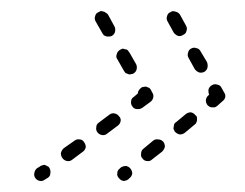

<svg xmlns="http://www.w3.org/2000/svg" viewBox="-20 -438 442 347"><path d="M42 -125Q41 -120 44 -116Q47 -112 52 -111Q57 -110 62 -114L67 -117Q71 -120 71 -125Q72 -130 69 -135Q68 -137 65 -138Q63 -139 61 -140Q58 -140 56 -139Q54 -139 52 -137L47 -134Q43 -131 42 -125ZM192 -125Q191 -120 195 -116Q198 -112 203 -111Q208 -111 212 -114L214 -116Q218 -119 219 -124Q219 -129 216 -133Q213 -137 208 -138Q202 -138 198 -135L196 -133Q192 -130 192 -125ZM235 -160Q234 -155 238 -151Q241 -147 246 -147Q251 -146 255 -150L273 -164Q277 -168 278 -173Q278 -178 275 -182Q271 -186 266 -186Q261 -187 257 -184L239 -169Q235 -166 235 -160ZM90 -161Q90 -156 93 -152Q96 -148 101 -147Q106 -146 110 -149L130 -164Q134 -167 135 -172Q135 -177 132 -181Q129 -186 124 -186Q119 -187 115 -184L95 -170Q91 -166 90 -161ZM154 -208Q153 -203 156 -199Q159 -195 164 -194Q169 -193 173 -196L193 -211Q197 -214 198 -219Q199 -224 195 -228Q192 -232 187 -233Q182 -234 178 -231L158 -216Q154 -213 154 -208ZM295 -214Q294 -211 294 -209Q293 -206 294 -204Q295 -202 296 -200Q300 -196 305 -195Q310 -195 314 -198L332 -213Q334 -214 335 -217Q336 -219 336 -221Q336 -224 336 -226Q335 -229 333 -230Q330 -234 325 -235Q320 -235 316 -232L298 -217Q296 -216 295 -214ZM231 -275Q233 -278 236 -280Q238 -281 240 -281Q243 -282 245 -281Q248 -280 250 -279Q252 -277 253 -275L255 -271Q258 -267 257 -262Q256 -257 252 -254L237 -243Q232 -240 227 -241Q222 -241 219 -246Q216 -250 217 -255Q217 -260 222 -263L229 -269Q229 -272 231 -275ZM357 -277Q359 -282 363 -284Q368 -287 373 -285Q378 -284 380 -280L385 -271Q388 -267 387 -262Q386 -258 382 -255L373 -247Q371 -245 368 -244Q366 -244 363 -244Q361 -244 359 -245Q357 -246 355 -248Q352 -252 352 -257Q353 -263 357 -266L358 -267Q356 -272 357 -277ZM207 -306Q209 -305 212 -304Q214 -303 217 -304Q219 -304 221 -305Q226 -308 227 -313Q228 -318 226 -322L214 -343Q212 -346 211 -347Q209 -349 206 -349Q204 -350 201 -350Q199 -349 197 -348Q192 -345 191 -340Q189 -335 192 -331L204 -310Q205 -308 207 -306ZM340 -307Q345 -306 349 -308Q354 -311 355 -316Q356 -321 354 -326L342 -346Q340 -350 335 -351Q330 -353 325 -350Q321 -348 320 -343Q318 -338 321 -333L332 -313Q335 -309 340 -307ZM168 -374Q170 -373 173 -372Q175 -372 177 -372Q180 -372 182 -373Q187 -376 188 -381Q189 -386 187 -390L175 -412Q173 -414 171 -415Q169 -417 167 -417Q165 -418 162 -418Q160 -417 158 -416Q153 -414 152 -409Q150 -404 153 -399L165 -378Q166 -376 168 -374ZM302 -373Q307 -372 311 -375Q316 -377 317 -382Q319 -387 316 -392L305 -412Q302 -416 297 -417Q292 -419 288 -416Q283 -414 282 -409Q280 -404 283 -399L294 -379Q297 -375 302 -373Z"/></svg>

Font: FRB American Cursive Guidelines Dashed
Style: Italic
Weight: 400
Italic angle: -25°
Version: Version 2.0;Modular Font Editor K font №1